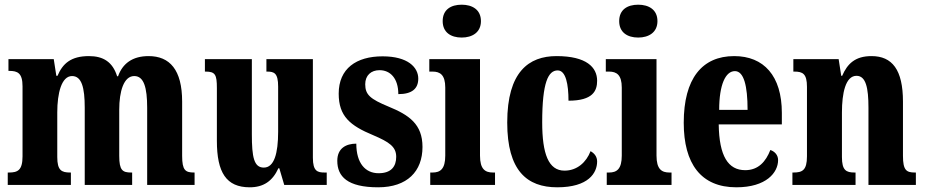

<svg xmlns="http://www.w3.org/2000/svg" viewBox="-20 -788 3943 818"><path d="M13 0H282V-53H279C242 -53 224 -62 224 -119V-309C224 -391 242 -464 287 -464C328 -464 341 -415 341 -329V0H543V-53H539C502 -53 488 -62 488 -124V-321C488 -398 507 -464 552 -464C593 -464 607 -415 607 -329V0H809V-53H807C770 -53 756 -62 756 -124V-355C756 -491 703 -549 613 -549C544 -549 502 -517 483 -463H479C460 -524 420 -549 359 -549C282 -549 247 -517 225 -465H220L209 -536H16V-486H19C55 -486 76 -477 76 -420V-122C76 -62 55 -53 18 -53H13Z M1044 10C1102 10 1141 -16 1166 -71H1170L1191 0H1372V-53H1363C1333 -53 1313 -58 1313 -116V-536H1115V-483H1118C1148 -483 1165 -477 1165 -419V-227C1165 -134 1148 -74 1104 -74C1062 -74 1053 -118 1053 -216V-536H853V-483H856C897 -483 904 -470 904 -413V-188C904 -53 944 10 1044 10Z M1591 10C1715 10 1780 -58 1780 -162C1780 -259 1723 -298 1635 -334C1558 -366 1536 -384 1536 -429C1536 -467 1561 -489 1597 -489C1643 -489 1677 -454 1677 -387C1735 -387 1762 -410 1762 -453C1762 -501 1718 -548 1610 -548C1498 -548 1423 -496 1423 -389C1423 -293 1471 -253 1570 -212C1638 -183 1668 -163 1668 -120C1668 -80 1648 -50 1593 -50C1537 -50 1498 -92 1498 -176C1454 -176 1417 -156 1417 -103C1417 -36 1460 10 1591 10Z M1947 -628C1992 -628 2029 -650 2029 -698C2029 -747 1992 -768 1947 -768C1901 -768 1866 -747 1866 -698C1866 -650 1901 -628 1947 -628ZM1813 0H2089V-53H2080C2047 -53 2025 -67 2025 -125V-536H1809V-483H1823C1855 -483 1877 -469 1877 -415V-125C1877 -68 1856 -53 1823 -53H1813Z M2354 10C2488 10 2524 -52 2524 -100C2524 -121 2512 -135 2496 -144C2478 -97 2439 -61 2385 -61C2317 -61 2290 -132 2290 -267C2290 -438 2316 -488 2356 -488C2391 -488 2402 -428 2402 -359C2506 -359 2524 -401 2524 -444C2524 -501 2479 -549 2351 -549C2233 -549 2141 -482 2141 -266C2141 -61 2225 10 2354 10Z M2699 -628C2744 -628 2781 -650 2781 -698C2781 -747 2744 -768 2699 -768C2653 -768 2618 -747 2618 -698C2618 -650 2653 -628 2699 -628ZM2565 0H2841V-53H2832C2799 -53 2777 -67 2777 -125V-536H2561V-483H2575C2607 -483 2629 -469 2629 -415V-125C2629 -68 2608 -53 2575 -53H2565Z M3117 10C3245 10 3295 -53 3295 -106C3295 -128 3280 -143 3262 -149C3243 -100 3211 -63 3155 -63C3082 -63 3044 -123 3042 -258H3311V-307C3311 -465 3234 -549 3108 -549C2971 -549 2893 -453 2893 -265C2893 -91 2966 10 3117 10ZM3165 -320H3044C3044 -427 3071 -485 3111 -485C3149 -485 3165 -423 3165 -320Z M3356 0H3625V-53H3621C3585 -53 3567 -62 3567 -119V-309C3567 -390 3582 -465 3629 -465C3669 -465 3680 -414 3680 -329V0H3882V-53H3878C3842 -53 3827 -62 3827 -124V-355C3827 -491 3781 -549 3693 -549C3623 -549 3590 -516 3568 -465H3564L3553 -536H3360V-483H3364C3400 -483 3418 -474 3418 -418V-122C3418 -62 3398 -53 3360 -53H3356Z"/></svg>

Font: Noto Serif Sinhala ExtraCondensed ExtraBold
Style: Regular
Weight: 800
Width: 2
Designer: Jelle Bosma - Monotype Design Team
Foundry: Monotype Imaging Inc.
Version: Version 2.007